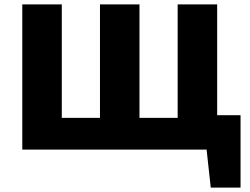

<svg xmlns="http://www.w3.org/2000/svg" viewBox="-20 -678 1133 870"><path d="M925 0V-156H1070L986 0ZM935 172 899 -156H1070V172ZM81 0V-658H260V0ZM433 0V-658H612V0ZM785 0V-658H964V0ZM144 0V-144H902V0Z"/></svg>

Font: Ysabeau Infant Black
Style: Regular
Weight: 900
Designer: Christian Thalmann (Catharsis Fonts)
Version: Version 2.001;gftools[0.9.30]; featfreeze: ss01,ss02,lnum